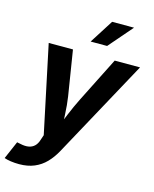

<svg xmlns="http://www.w3.org/2000/svg" viewBox="-157 -855 923 1154"><g transform="rotate(15 304.5 -278.5)"><path d="M-17.6 194.3 30.3 83.5 52.7 87.9Q80.6 94.2 102.8 90.6Q125 86.9 140.4 72.3Q155.8 57.6 163.6 31.2L173.8 1L59.1 -542.5H210L254.9 -262.2Q262.7 -210 264.9 -157Q267.1 -104 271 -46.9H235.8Q258.8 -104 280.8 -157.2Q302.7 -210.4 328.6 -262.2L469.7 -542.5H627.4L295.4 65.9Q271.5 109.9 240.7 141.6Q210 173.3 169.2 190.4Q128.4 207.5 75.2 207.5Q47.9 207.5 22.9 203.9Q-2 200.2 -17.6 194.3ZM300.3 -615.7 394.5 -763.7H530.8L402.8 -615.7Z"/></g></svg>

Font: Inter 16pt
Style: Bold Italic
Weight: 700
Italic angle: -9.3988°
Version: Version 4.001;git-66647c0bb